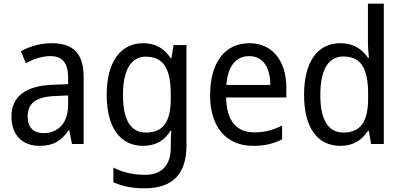

<svg xmlns="http://www.w3.org/2000/svg" viewBox="-20 -780 2176 1040"><path d="M261 -546C197 -546 138 -528 93 -502L120 -438C162 -460 206 -476 253 -476C316 -476 349 -443 349 -357V-324L269 -321C117 -316 42 -256 42 -149C42 -49 101 10 193 10C270 10 312 -17 352 -75H355L370 0H433V-364C433 -486 380 -546 261 -546ZM281 -260 349 -263V-213C349 -111 293 -59 216 -59C164 -59 130 -87 130 -149C130 -218 170 -256 281 -260Z M755 -546C632 -546 558 -443 558 -267C558 -89 631 10 755 10C821 10 870 -17 904 -72H908C906 -53 905 -18 905 0V19C905 117 854 167 766 167C702 167 643 153 594 128V207C641 229 696 240 763 240C919 240 990 159 990 8V-536H920L909 -465H904C868 -521 818 -546 755 -546ZM769 -473C863 -473 905 -413 905 -268V-246C905 -119 863 -62 771 -62C688 -62 646 -130 646 -266C646 -399 689 -473 769 -473Z M1331 -546C1199 -546 1118 -443 1118 -264C1118 -94 1204 10 1351 10C1414 10 1459 -1 1508 -25V-100C1458 -75 1414 -63 1357 -63C1260 -63 1207 -127 1205 -252H1531V-306C1531 -447 1458 -546 1331 -546ZM1330 -476C1409 -476 1444 -409 1444 -320H1206C1214 -421 1257 -476 1330 -476Z M1824 10C1896 10 1942 -23 1973 -71H1978L1990 0H2059V-760H1973V-545C1973 -524 1976 -489 1978 -467H1973C1942 -514 1894 -546 1824 -546C1703 -546 1627 -450 1627 -267C1627 -84 1702 10 1824 10ZM1840 -62C1756 -62 1715 -134 1715 -266C1715 -396 1755 -474 1839 -474C1940 -474 1974 -404 1974 -269V-248C1974 -123 1935 -62 1840 -62Z"/></svg>

Font: Noto Sans Gurmukhi UI SemiCondensed
Style: Regular
Weight: 400
Width: 4
Designer: Jelle Bosma - Monotype Design Team
Foundry: Monotype Imaging Inc.
Version: Version 2.004